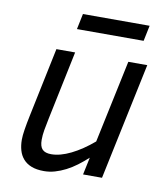

<svg xmlns="http://www.w3.org/2000/svg" viewBox="-79 -747 716 828"><g transform="rotate(10 278.5 -333.0)"><path d="M212.9 -512.2 149.9 -210Q144 -182.1 140.1 -159.4Q136.2 -136.7 136.2 -116.2Q136.2 -86.9 148.4 -74.5Q160.6 -62 187 -62Q226.1 -62 273.2 -85.2Q320.3 -108.4 369.1 -149.9L445.8 -512.2H528.8L420.9 0H337.9L354 -76.2Q332 -56.2 309.6 -39.3Q287.1 -22.5 263.7 -10.5Q240.2 1.5 216.6 8.3Q192.9 15.1 168.9 15.1Q136.2 15.1 114 6.3Q91.8 -2.4 77.9 -18.3Q64 -34.2 57.9 -55.7Q51.8 -77.1 51.8 -102.1Q51.8 -120.1 56.2 -147.5Q60.5 -174.8 67.9 -210L130.9 -512.2ZM203.1 -612.8 217.3 -681.2H509.3L495.1 -612.8Z"/></g></svg>

Font: Clear Sans
Style: Italic
Weight: 400
Italic angle: -12°
Foundry: Intel Corporation
Version: Version 1.00